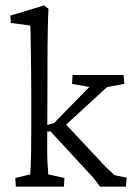

<svg xmlns="http://www.w3.org/2000/svg" viewBox="-20 -697 499 717"><path d="M39.1 0 37.1 -32.2 92.8 -45.9Q93.8 -55.7 94.7 -76.2Q95.7 -96.7 96.2 -129.9Q96.7 -163.1 96.7 -209V-355.5Q96.7 -391.6 96.2 -432.1Q95.7 -472.7 95.2 -508.8Q94.7 -544.9 94.2 -569.8Q93.8 -594.7 92.8 -601.6L20.5 -611.3L18.6 -638.7L144.5 -676.8L161.1 -664.1Q159.2 -629.9 158.7 -596.7Q158.2 -563.5 157.7 -529.3Q157.2 -495.1 157.2 -458.5Q157.2 -421.9 157.2 -380.9L156.2 -136.7Q156.2 -111.3 157.2 -92.8Q158.2 -74.2 159.2 -62.5Q160.2 -50.8 160.2 -45.9L220.7 -32.2L218.8 0ZM450.2 0H353.5Q335.9 -24.4 326.7 -35.2Q317.4 -45.9 307.6 -55.7L168.9 -206.1H140.6L141.6 -226.6L181.6 -237.3L313.5 -372.1L249 -383.8L251 -417H441.4L444.3 -383.8L379.9 -372.1L201.2 -208L217.8 -241.2L350.6 -99.6Q360.4 -87.9 377.4 -71.3Q394.5 -54.7 407.2 -43L453.1 -33.2Z"/></svg>

Font: Crimson Pro ExtraLight Light
Style: Regular
Weight: 300
Version: Version 1.002